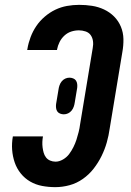

<svg xmlns="http://www.w3.org/2000/svg" viewBox="-20 -763 540 791"><path d="M208 8Q180 8 153.5 3Q127 -2 104.5 -15Q82 -28 65.5 -48.5Q49 -69 40.5 -94Q32 -119 30 -146Q28 -173 33 -201H157Q155 -190 154.5 -178.5Q154 -167 155.5 -155.5Q157 -144 160 -133.5Q163 -123 169.5 -114.5Q176 -106 186.5 -101.5Q197 -97 209 -97Q224 -97 239.5 -106Q255 -115 265 -128.5Q275 -142 282.5 -157Q290 -172 295 -187.5Q300 -203 304 -219Q308 -235 310 -251L362 -565Q365 -580 363 -594Q361 -608 353.5 -618.5Q346 -629 332.5 -633.5Q319 -638 305 -638Q289 -638 273.5 -633Q258 -628 245.5 -616.5Q233 -605 225.5 -590Q218 -575 215 -559V-557H92L93 -562Q97 -586 106 -610Q115 -634 129.5 -655.5Q144 -677 164.5 -694.5Q185 -712 208 -723Q231 -734 256 -738.5Q281 -743 306 -743Q333 -743 359 -739Q385 -735 408.5 -724Q432 -713 450 -695Q468 -677 478 -653Q488 -629 488.5 -602Q489 -575 484 -548L432 -234Q428 -205 420 -176.5Q412 -148 398.5 -120.5Q385 -93 366 -68.5Q347 -44 321.5 -26Q296 -8 266.5 0Q237 8 208 8ZM243 -292Q235 -292 227.5 -295Q220 -298 216 -304Q212 -310 211 -318Q210 -326 211 -334L221 -394Q222 -402 225 -411Q228 -420 234 -427.5Q240 -435 248.5 -439Q257 -443 266 -443Q274 -443 281.5 -440Q289 -437 293 -431Q297 -425 298 -417Q299 -409 298 -401L288 -341Q287 -333 284 -324Q281 -315 275 -307.5Q269 -300 260.5 -296Q252 -292 243 -292Z"/></svg>

Font: Iosevka SS18 Extrabold
Style: Italic
Weight: 800
Italic angle: -9°
Monospace: yes
Designer: Belleve Invis
Foundry: Belleve Invis
Version: Version 25.1.1; ttfautohint (v1.8.4)